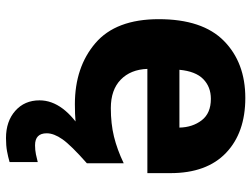

<svg xmlns="http://www.w3.org/2000/svg" viewBox="-119 -480 839 641"><g transform="rotate(90 300.5 -159.5)"><path d="M425 104Q425 80 445 51.5Q465 23 525 -30L426 -20Q315 47 315 128Q315 178 350 209Q385 240 441 240Q466 240 485 236.5Q504 233 521 228V134Q510 137 495.5 140Q481 143 465 143Q425 143 425 104ZM307 -559Q189 -559 116.5 -487.5Q44 -416 44 -270Q44 -127 124 -58.5Q204 10 328 10Q394 10 439.5 0.5Q485 -9 525 -30V-153Q479 -131 436 -120.5Q393 -110 341 -110Q280 -110 246 -143Q212 -176 210 -232H558V-309Q558 -430 490.5 -494.5Q423 -559 307 -559ZM310 -444Q358 -444 381.5 -413.5Q405 -383 406 -339H213Q218 -393 244 -418.5Q270 -444 310 -444Z"/></g></svg>

Font: Noto Sans UI Extra
Style: Regular
Weight: 800
Designer: Monotype Design Team
Foundry: Monotype Imaging Inc.
Version: Version 1.901